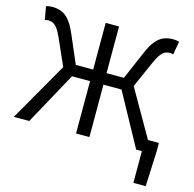

<svg xmlns="http://www.w3.org/2000/svg" viewBox="-120 -789 1114 1100"><g transform="rotate(15 437.0 -239.0)"><path d="M765.9 188V0H739.7V-70.7H848V-20.8L839 188ZM6.3 0 206 -348.3 136.5 -505.1Q120.9 -540.5 107.2 -557.5Q93.5 -574.5 80.6 -580Q67.8 -585.4 54.5 -585.4Q49.8 -585.4 44.3 -584.4Q38.8 -583.4 34.5 -581.4L20.4 -659.6Q27.6 -662.7 37.2 -664.2Q46.7 -665.8 56.4 -665.8Q85.6 -665.8 110.7 -656.2Q135.8 -646.7 157.8 -620.9Q179.8 -595.1 200.6 -546L272.4 -379.2H375.4V-656.3H454.7V-379.2H557.7L629.5 -546Q650.3 -595.1 672.5 -620.9Q694.7 -646.7 719.6 -656.2Q744.5 -665.8 773.7 -665.8Q783.7 -665.8 793.6 -664.2Q803.4 -662.7 809.6 -659.6L795.6 -581.4Q791.9 -583.4 786.4 -584.4Q780.9 -585.4 775.6 -585.4Q762.3 -585.4 749.4 -580Q736.6 -574.5 722.9 -557.5Q709.1 -540.5 693.5 -505.1L624 -348.3L823.7 0H732L561.9 -310.8H454.7V0H375.4V-310.8H268.2L98 0Z"/></g></svg>

Font: Source Sans 3
Style: Regular
Weight: 200
Designer: Paul D. Hunt
Foundry: Adobe
Version: Version 3.046;hotconv 1.0.118;makeotfexe 2.5.65603